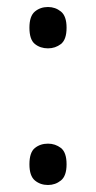

<svg xmlns="http://www.w3.org/2000/svg" viewBox="-20 -521 274 548"><path d="M117 -383Q95 -383 79.5 -395.5Q64 -408 64 -442Q64 -475 79.5 -488Q95 -501 117 -501Q138 -501 154 -488Q170 -475 170 -442Q170 -408 154 -395.5Q138 -383 117 -383ZM117 7Q95 7 79.5 -6Q64 -19 64 -52Q64 -86 79.5 -98.5Q95 -111 117 -111Q138 -111 154 -98.5Q170 -86 170 -52Q170 -19 154 -6Q138 7 117 7Z"/></svg>

Font: Noto Serif Armenian Condensed Medium
Style: Regular
Weight: 500
Width: 3
Designer: Monotype Design Team
Foundry: Monotype Imaging Inc.
Version: Version 2.008; ttfautohint (v1.8.4.7-5d5b)